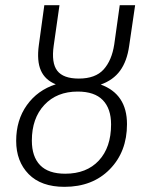

<svg xmlns="http://www.w3.org/2000/svg" viewBox="-20 -705 567 736"><path d="M475.1 -528.8Q466.8 -470.2 440.4 -434.1Q414.1 -397.9 366.2 -380.9Q466.8 -344.2 466.8 -229Q466.8 -123.5 400.9 -56.2Q335 11.2 227.1 11.2Q137.7 11.2 89.8 -37.6Q42 -86.4 42 -165Q42 -244.6 83 -302Q124 -359.4 193.8 -381.8Q152.8 -398.4 136.7 -434.8Q120.6 -471.2 128.9 -532.2L149.9 -685.1H208L186 -530.8Q176.3 -463.9 199.5 -433.8Q222.7 -403.8 282.2 -403.8Q345.7 -403.8 377.2 -438.7Q408.7 -473.6 418 -535.2L439 -685.1H498ZM405.8 -228Q405.8 -288.6 374 -321.3Q342.3 -354 277.8 -354Q197.8 -354 149.9 -302.7Q102.1 -251.5 102.1 -166Q102.1 -104.5 133.8 -71.8Q165.5 -39.1 230 -39.1Q312 -39.1 358.9 -89.6Q405.8 -140.1 405.8 -228Z"/></svg>

Font: Fira Sans Compressed Light
Style: Italic
Weight: 300
Width: 3
Italic angle: -8°
Designer: Carrois Corporate & Edenspiekermann AG
Foundry: Carrois Corporate GbR & Edenspiekermann AG
Version: Version 4.203;PS 004.203;hotconv 1.0.88;makeotf.lib2.5.64775